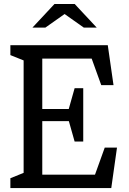

<svg xmlns="http://www.w3.org/2000/svg" viewBox="-20 -961 660 981"><path d="M33 -50.5 120.7 -85.8 100.7 -47.2V-675.3L116 -646.2L33 -679.5V-730H530.7L560 -526H497.3L440.5 -683.5L474.3 -661.7H180.3L196 -680.2V-390.5L167.7 -404H355.2L326.8 -388.3L361.3 -510.5H405.3V-237.7H361.3L326.8 -359.8L358 -342H167.7L196 -359.5V-48.3L167.7 -68.5H492.2L458.5 -49.5L515.2 -207H577.8L548.5 0H33ZM258.5 -940.7H361.5L474.2 -820H408.2L296.7 -898.7H323.3L211.8 -820H145.8Z"/></svg>

Font: Monaspace Xenon Var ExtraLight
Style: Regular
Weight: 200
Designer: Riley Cran and the Lettermatic Team
Version: Version 1.200 (Monaspace Xenon Var)